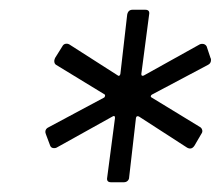

<svg xmlns="http://www.w3.org/2000/svg" viewBox="-20 -767 453 394"><path d="M200 -403 216 -525Q216 -531 211 -528L96 -464Q94 -463 91 -463Q85 -463 83 -468L74 -492L73 -496Q73 -503 80 -506L194 -567Q195 -568 195.5 -570Q196 -572 195 -573L95 -634Q92 -636 91.5 -640Q91 -644 93 -648L108 -672Q110 -676 114 -677Q118 -678 122 -676L222 -612Q223 -611 224.5 -611.5Q226 -612 227 -615L241 -737Q243 -747 252 -747H278Q288 -747 286 -737L270 -615Q270 -610 275 -612L390 -676Q392 -677 395 -677Q401 -677 404 -672L412 -648Q413 -647 413 -644Q413 -637 407 -634L292 -573Q290 -572 289.5 -570Q289 -568 291 -567L391 -506Q394 -504 395 -500Q396 -496 393 -492L379 -468Q373 -459 364 -464L265 -528Q260 -530 259 -525L245 -403Q245 -399 242 -396Q239 -393 234 -393H208Q198 -393 200 -403Z"/></svg>

Font: Barlow
Style: Italic
Weight: 400
Italic angle: -7°
Designer: Jeremy Tribby
Foundry: Tribby Type
Version: Version 1.408